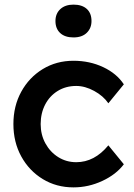

<svg xmlns="http://www.w3.org/2000/svg" viewBox="-20 -801 578 831"><path d="M298 10Q224 10 165 -26Q106 -62 72 -124Q38 -186 38 -264Q38 -342 72 -404Q106 -466 165 -502Q224 -538 298 -538Q368 -538 426.5 -510.5Q485 -483 516 -436L449 -354Q427 -386 387.5 -407.5Q348 -429 310 -429Q265 -429 230 -407.5Q195 -386 175.5 -348.5Q156 -311 156 -264Q156 -218 176.5 -180.5Q197 -143 232 -121Q267 -99 310 -99Q389 -99 449 -172L516 -90Q483 -46 423 -18Q363 10 298 10ZM298 -639Q261 -639 240.5 -658Q220 -677 220 -710Q220 -742 241 -761.5Q262 -781 298 -781Q335 -781 355.5 -762.5Q376 -744 376 -710Q376 -679 355.5 -659Q335 -639 298 -639Z"/></svg>

Font: Readex Pro Medium
Style: Regular
Weight: 500
Designer: Bonnie Shaver-Troup, Thomas Jockin
Foundry: Lexend
Version: Version 1.204; ttfautohint (v1.8.4.7-5d5b)